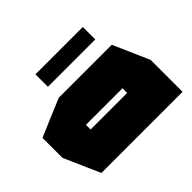

<svg xmlns="http://www.w3.org/2000/svg" viewBox="-157 -981 1221 1221"><g transform="rotate(-45 453.5 -370.0)"><path d="M279 -286V-530H755L862 -287V-286ZM132 0 25 -243V-244H608V0ZM25 -244V-423L278 -530H279V-244ZM608 0V-286H862V0ZM279 -628V-740H705V-628Z"/></g></svg>

Font: Foldit Thin Black
Style: Regular
Weight: 900
Version: Version 1.003